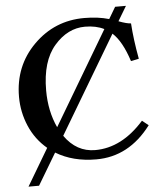

<svg xmlns="http://www.w3.org/2000/svg" viewBox="-56 -746 756 904"><g transform="rotate(-5 322.5 -294.0)"><path d="M225.6 -114.3Q282.2 -34.2 370.1 -34.2Q496.1 -34.2 601.1 -152.8L630.9 -128.9Q525.9 10.3 371.1 9.8Q261.2 9.8 180.7 -39.1L91.8 109.9H42L145.5 -64.5Q90.8 -110.4 62.5 -176.5Q34.2 -242.7 34.2 -314.9Q34.2 -460.9 133.1 -559.6Q231.9 -658.2 372.1 -658.2Q437.5 -658.2 489.3 -643.1L522 -698.2H573.2L531.7 -628.9Q570.8 -614.3 589.8 -613.8Q594.7 -536.6 611.8 -444.8L574.2 -437Q543 -533.2 498.5 -573.2ZM200.7 -157.2 462.4 -598.1Q424.3 -617.2 372.1 -617.2Q290 -617.2 227.1 -544.7Q164.1 -472.2 164.1 -334Q164.1 -235.8 200.7 -157.2Z"/></g></svg>

Font: Linux Libertine
Style: Semibold
Weight: 600
Designer: Philipp H. Poll
Foundry: Philipp H. Poll
Version: Version 5.1.2 ; ttfautohint (v0.9)